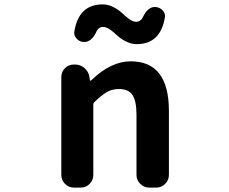

<svg xmlns="http://www.w3.org/2000/svg" viewBox="-20 -853 1040 873"><path d="M316.4 0Q292 0 275.4 -17.1Q258.8 -34.2 258.8 -57.6V-502Q258.8 -526.4 275.4 -543Q292 -559.6 316.4 -559.6H321.3Q345.7 -559.6 364.3 -543.5Q382.8 -527.3 386.7 -502.9L388.7 -488.3Q388.7 -486.3 390.6 -486.3Q392.6 -486.3 394.5 -487.3Q483.4 -574.2 574.2 -574.2Q748 -574.2 748 -348.6V-57.6Q748 -34.2 731 -17.1Q713.9 0 690.4 0H658.2Q634.8 0 617.7 -17.1Q600.6 -34.2 600.6 -57.6V-331.1Q600.6 -394.5 582 -421.4Q563.5 -448.2 521.5 -448.2Q490.2 -448.2 466.3 -434.6Q442.4 -420.9 410.2 -389.6Q404.3 -384.8 404.3 -377.9V-57.6Q404.3 -34.2 387.7 -17.1Q371.1 0 346.7 0ZM601.6 -652.3Q577.1 -652.3 552.7 -664.6Q528.3 -676.8 513.2 -691.4Q498 -706.1 480.5 -718.3Q462.9 -730.5 449.2 -730.5Q426.8 -730.5 417 -706.1Q408.2 -686.5 393.6 -673.8Q379.9 -662.1 363.3 -662.1Q362.3 -662.1 360.4 -662.1Q340.8 -663.1 328.1 -677.7Q317.4 -690.4 317.4 -704.1Q317.4 -708 318.4 -711.9Q338.9 -833 446.3 -833Q471.7 -833 495.6 -820.8Q519.5 -808.6 535.2 -793.5Q550.8 -778.3 567.9 -766.1Q585 -753.9 598.6 -753.9Q621.1 -753.9 631.8 -779.3Q640.6 -797.9 655.3 -810.5Q668 -821.3 684.6 -821.3Q686.5 -821.3 687.5 -821.3Q707 -819.3 719.7 -805.7Q730.5 -793.9 730.5 -779.3Q730.5 -775.4 729.5 -772.5Q709 -652.3 601.6 -652.3Z"/></svg>

Font: Gen Jyuu Gothic Monospace Bold
Style: Bold
Weight: 700
Designer: [Source Han Sans]
Ryoko NISHIZUKA  (kana & ideographs); Paul D. Hunt (Latin, Greek & Cyrillic); Wenlong ZHANG  (bopomofo
Version: Version 1.002.20150607